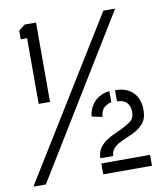

<svg xmlns="http://www.w3.org/2000/svg" viewBox="-80 -767 724 834"><g transform="rotate(-10 282.5 -350.0)"><path d="M85 -350V-640H57V-678L85 -700H135V-350ZM0 0 432 -700H484L55 0ZM348 -246 302 -256Q304 -281 316.5 -302Q329 -323 350 -336Q371 -349 397 -351V-302Q384 -301 367.5 -289Q351 -277 348 -246ZM308 -71Q308 -97 320.5 -115Q333 -133 351 -145Q369 -157 386.5 -164.5Q404 -172 414 -177Q441 -190 460 -203.5Q479 -217 479 -245Q479 -270 465.5 -285.5Q452 -301 422 -302V-351Q459 -351 483 -336.5Q507 -322 518 -298.5Q529 -275 529 -246Q529 -207 510.5 -186Q492 -165 465 -152Q451 -145 434 -138Q417 -131 401 -122.5Q385 -114 375 -101.5Q365 -89 365 -71ZM308 0V-48H523V0Z"/></g></svg>

Font: Stick No Bills ExtraLight
Style: Regular
Weight: 400
Version: Version 2.000